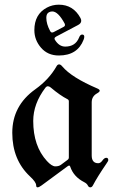

<svg xmlns="http://www.w3.org/2000/svg" viewBox="-20 -802 497 832"><path d="M33.2 0ZM128.9 -671.4Q128.9 -740.2 183.1 -769Q207 -781.7 234.9 -781.7Q297.4 -781.7 328.6 -724.1Q332 -717.8 332 -711.9Q332 -700.7 317.9 -693.4L222.7 -643.1Q216.3 -639.6 216.3 -634.8Q216.3 -631.8 218.3 -628.9Q236.3 -600.1 262.7 -600.1Q307.1 -600.1 322.8 -639.6Q327.6 -652.3 335.9 -652.3Q345.2 -652.3 345.2 -642.6Q345.2 -637.2 342.3 -629.9Q315.9 -561.5 234.9 -561.5Q187 -561.5 158 -595Q128.9 -628.4 128.9 -671.4ZM180.7 -725.1Q180.7 -698.2 197.3 -667.5Q200.7 -661.1 206.1 -661.1Q208.5 -661.1 211.9 -662.6L254.9 -685.1Q261.7 -688.5 261.7 -694.3Q261.7 -696.8 260.3 -699.7Q231.9 -752.4 206.5 -752.4Q199.2 -752.4 192.4 -749Q180.7 -743.2 180.7 -725.1ZM132.8 -415Q192.9 -458 225.1 -515.1Q229.5 -522.9 236.1 -522.9Q242.7 -522.9 249.5 -514.6Q290 -466.3 401.9 -418.5Q412.1 -414.1 412.1 -408.9Q412.1 -403.8 399.9 -397Q377.4 -384.3 377.4 -358.4V-128.4Q377.4 -94.7 405.8 -94.7Q415.5 -94.7 423.8 -106.4Q432.1 -118.2 440.4 -118.2Q449.2 -118.2 449.2 -108.4Q449.2 -104 441.4 -93.3Q401.4 -34.7 382.8 1Q378.4 9.8 371.3 9.8Q364.3 9.8 360.4 1.5Q356.4 -6.8 344.7 -12.7Q298.8 -36.1 284.2 -80.1Q282.7 -84.5 279.8 -84.5Q276.9 -84.5 272.9 -81.5L160.2 1.5Q148.9 9.8 142.8 9.8Q136.7 9.8 136.7 1Q136.7 -12.7 109.9 -37.6Q33.2 -109.4 33.2 -226.6Q33.2 -343.8 132.8 -415ZM124 -277.8Q124 -168.9 183.1 -104.5Q204.6 -81.1 219.7 -81.1Q234.9 -81.1 244.1 -87.9L272.9 -109.4Q278.3 -113.3 278.3 -119.6V-363.3Q278.3 -369.1 272.5 -372.1Q240.7 -388.2 199.7 -422.9Q193.4 -428.2 187.5 -428.2Q181.6 -428.2 176.8 -421.9Q124 -352.5 124 -277.8Z"/></svg>

Font: UnifrakturMaguntia17
Style: Book
Weight: 400
Designer: j. 'mach' wust, Gerrit Ansmann, Georg Duffner, based on a font by Peter Wiegel, original typeface by Carl Albert Fahrenw
Version: Version 2017-03-19